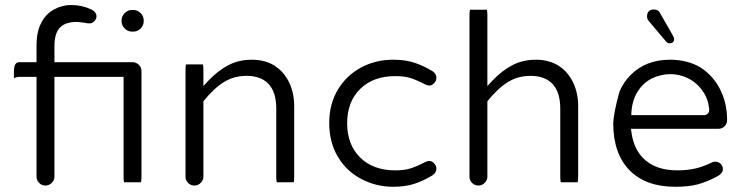

<svg xmlns="http://www.w3.org/2000/svg" viewBox="-20 -733 2925 754"><path d="M498 -608.9H503.9Q520 -608.9 532.2 -621.1Q544.4 -633.3 544.4 -649.4V-653.3Q544.4 -669.4 532.2 -681.6Q520 -693.8 503.9 -693.8H498Q481.9 -693.8 469.7 -681.6Q457.5 -669.4 457.5 -653.3V-649.4Q457.5 -633.3 469.7 -621.1Q481.9 -608.9 498 -608.9ZM158.2 -4.4Q172.9 -4.4 183.3 -14.9Q193.8 -25.4 193.8 -39.1V-431.2H465.3V-39.1Q465.3 -24.9 467.3 -17.1H533.7Q535.6 -25.4 535.6 -39.1V-453.1Q535.6 -467.8 525.9 -478Q516.6 -487.3 502.4 -488.8H193.8V-551.8Q193.8 -603.5 216.3 -625.5Q237.3 -647 283.2 -647H283.7L312 -643.6Q322.8 -641.1 332 -641.1Q342.3 -641.1 350.6 -649.9Q358.9 -658.2 358.9 -668.9Q358.9 -684.6 340.8 -694.8Q302.2 -713.4 260.7 -713.4Q224.1 -713.4 192.9 -696.3Q161.6 -679.7 143.6 -646.5V-646Q123.5 -611.3 123.5 -554.7V-488.8H56.6Q47.4 -488.8 43 -483.9Q34.7 -476.1 34.7 -453.1V-425.8Q45.4 -431.2 56.6 -431.2H123.5V-39.1Q123.5 -24.9 133.8 -14.6Q144 -4.4 158.2 -4.4Z M710.4 -480Q708.5 -473.6 708.5 -458V-39.1Q708.5 -24.9 718.8 -14.6Q729 -4.4 743.2 -4.4Q757.8 -4.4 768.3 -14.9Q778.8 -25.4 778.8 -39.1V-335.4Q819.3 -385.7 858.9 -410.4Q898.4 -435.1 948.2 -435.1Q1002.9 -435.1 1032.7 -405.3Q1064.9 -373 1064.9 -306.6V-39.1Q1064.9 -24.9 1066.9 -17.1H1133.3Q1135.3 -23.4 1135.3 -39.1V-316.4Q1135.3 -376.5 1108.4 -422.4Q1089.8 -454.6 1059.1 -474.6Q1020.5 -498.5 969.7 -498.5Q917.5 -498.5 877 -477.1Q835.4 -455.6 796.4 -414.1L778.8 -395V-458Q778.8 -472.2 776.9 -480Z M1524.4 0.5Q1571.8 0.5 1607.4 -11.2Q1643.1 -22.9 1679.2 -44.9Q1693.8 -55.2 1693.8 -71.3Q1693.8 -82.5 1683.6 -92.8Q1679.2 -97.2 1675.8 -98.6Q1670.9 -101.1 1664.8 -101.1Q1658.7 -101.1 1648.9 -96.2Q1614.3 -78.1 1590.8 -71.3Q1566.9 -64 1532.2 -64Q1444.8 -64 1393.6 -115.2Q1343.3 -165.5 1343.3 -249Q1343.3 -333.5 1394.5 -383.8Q1445.8 -434.1 1532.2 -434.1Q1566.9 -434.1 1590.8 -426.8Q1614.3 -419.9 1648.9 -401.9Q1658.7 -397 1666 -397Q1676.3 -397 1685.1 -406.5Q1693.8 -416 1693.8 -426.8Q1693.8 -442.9 1679.2 -453.1Q1643.1 -475.1 1606.9 -486.8Q1571.8 -498.5 1524.4 -498.5Q1454.6 -498.5 1397.9 -467.8Q1341.3 -437.5 1307.6 -382.3Q1272.9 -325.2 1272.9 -250Q1272.9 -174.8 1306.6 -117.7Q1340.3 -60.5 1399.4 -29.8Q1457.5 0.5 1524.4 0.5Z M1825.7 -694.8Q1823.7 -688.5 1823.7 -672.9V-39.1Q1823.7 -24.9 1834 -14.6Q1844.2 -4.4 1858.4 -4.4Q1873 -4.4 1883.5 -14.9Q1894 -25.4 1894 -39.1V-335.4Q1934.6 -385.7 1974.1 -410.4Q2013.7 -435.1 2063.5 -435.1Q2118.2 -435.1 2147.9 -405.3Q2180.2 -373 2180.2 -306.6V-39.1Q2180.2 -24.9 2182.1 -17.1H2248.5Q2250.5 -23.4 2250.5 -39.1V-316.4Q2250.5 -376.5 2223.6 -422.4Q2205.1 -454.6 2174.3 -474.6Q2135.7 -498.5 2085 -498.5Q2032.7 -498.5 1992.2 -477.1Q1950.7 -455.6 1911.6 -414.1L1894 -395V-672.9Q1894 -687 1892.1 -694.8Z M2765.1 -304.7Q2765.1 -303.7 2765.1 -301Q2765.1 -298.3 2764.2 -294.2Q2763.2 -290 2759.3 -286.6Q2753.4 -280.8 2743.2 -280.8H2459L2459.5 -291.5Q2462.4 -338.4 2483.9 -373Q2505.4 -408.2 2542.5 -426.3Q2558.6 -433.6 2578.1 -438Q2595.7 -441.9 2612.3 -441.9Q2648.9 -441.9 2682.6 -425.3Q2716.8 -408.2 2739.7 -375Q2760.7 -346.7 2765.1 -304.7ZM2818.8 -69.3Q2818.8 -81.5 2809.8 -89.8Q2800.8 -98.1 2789.1 -98.1Q2781.7 -98.1 2775.9 -95.2Q2743.7 -79.1 2711.7 -71.5Q2679.7 -64 2639.6 -64Q2553.7 -64 2506.3 -111.3Q2467.8 -149.9 2459.5 -215.3L2458 -227.1H2799.8Q2815.9 -227.1 2825.7 -237.1Q2835.4 -247.1 2835.4 -261.7Q2835.4 -327.6 2808.1 -381.8Q2781.2 -435.1 2732.9 -466.8Q2681.6 -498.5 2610.8 -498.5Q2516.6 -498.5 2457 -439Q2429.2 -411.6 2412.6 -373Q2389.2 -287.1 2388.2 -249Q2388.2 -128.9 2453.6 -63Q2517.6 0.5 2631.8 0.5Q2686 0.5 2721.9 -9.5Q2757.8 -19.5 2797.9 -41Q2812.5 -49.3 2816.9 -59.6Q2818.8 -64 2818.8 -69.3ZM2595.7 -569.8Q2601.6 -563 2609.9 -563Q2618.7 -563 2623 -567.6Q2627.4 -572.3 2627.4 -580.1Q2627.4 -585 2622.1 -594.2L2570.3 -684.6Q2563.5 -695.8 2547.9 -695.8Q2531.7 -695.8 2524.9 -685.1Q2521 -678.7 2521 -668.9Q2521 -657.7 2527.8 -650.4Z"/></svg>

Font: YuPearl-ExtraLight
Style: ExtraLight
Weight: 200
Designer: Max Yao
Foundry: Max-Everyday
Version: Version 1.011; ttfautohint (v1.8.3)